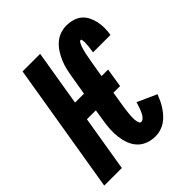

<svg xmlns="http://www.w3.org/2000/svg" viewBox="-214 -877 1019 1019"><g transform="rotate(-45 295.0 -367.5)"><path d="M368 8Q338 8 311.5 -2Q285 -12 266.5 -32Q248 -52 238.5 -78.5Q229 -105 225.5 -133.5Q222 -162 224 -191.5Q226 -221 231 -251L241 -314H174L122 0H-10L112 -735H244L192 -421H259L278 -534Q282 -558 287.5 -581Q293 -604 302.5 -626.5Q312 -649 325.5 -670.5Q339 -692 358 -709Q377 -726 400.5 -734.5Q424 -743 448 -743Q472 -743 495 -736.5Q518 -730 535 -716Q552 -702 562.5 -681.5Q573 -661 578 -638Q583 -615 583 -591Q583 -567 579 -543Q579 -542 579 -542Q579 -542 579 -542H448Q449 -547 449.5 -551.5Q450 -556 450.5 -561Q451 -566 452 -571Q453 -576 453.5 -581Q454 -586 454 -591Q454 -596 454.5 -600.5Q455 -605 455 -610Q455 -615 454.5 -619.5Q454 -624 453 -629.5Q452 -635 448 -635Q442 -635 439 -630Q436 -625 433.5 -620Q431 -615 429 -610Q427 -605 425.5 -600Q424 -595 422.5 -589.5Q421 -584 419.5 -579Q418 -574 417 -569Q416 -564 415 -558.5Q414 -553 413 -548Q412 -543 411 -537.5Q410 -532 409 -527Q408 -522 407 -517L391 -421H440L423 -314H373L360 -233Q359 -226 358 -219Q357 -212 356 -205Q355 -198 354 -190.5Q353 -183 352.5 -176Q352 -169 351.5 -162Q351 -155 351 -147.5Q351 -140 351.5 -133Q352 -126 353.5 -119.5Q355 -113 358 -106.5Q361 -100 368 -100Q377 -100 384.5 -107Q392 -114 397 -122Q402 -130 405.5 -138.5Q409 -147 412.5 -156Q416 -165 418.5 -174Q421 -183 424 -192L533 -143Q526 -125 517.5 -107Q509 -89 498 -72.5Q487 -56 473 -40.5Q459 -25 442 -14Q425 -3 406 2.5Q387 8 368 8Z"/></g></svg>

Font: Iosevka SS04 Heavy Extended
Style: Italic
Weight: 900
Width: 7
Italic angle: -9°
Monospace: yes
Designer: Belleve Invis
Foundry: Belleve Invis
Version: Version 19.0.0; ttfautohint (v1.8.4)